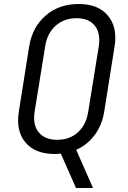

<svg xmlns="http://www.w3.org/2000/svg" viewBox="-20 -760 640 960"><path d="M360 180 284 8Q268 10 254 10Q156 10 107.5 -47.5Q59 -105 74 -201L126 -529Q142 -625 208.5 -682.5Q275 -740 373 -740Q471 -740 519.5 -682Q568 -624 553 -529L501 -201Q490 -134 453 -84.5Q416 -35 361 -11L445 180ZM266 -61Q328 -61 369.5 -98.5Q411 -136 421 -201L474 -529Q484 -594 454 -631.5Q424 -669 363 -669Q301 -669 258.5 -631.5Q216 -594 206 -529L153 -201Q143 -136 173.5 -98.5Q204 -61 266 -61Z"/></svg>

Font: JetBrains Mono NL Light
Style: Italic
Weight: 300
Italic angle: -9°
Designer: Philipp Nurullin, Konstantin Bulenkov
Foundry: JetBrains
Version: Version 2.304; ttfautohint (v1.8.4.7-5d5b)